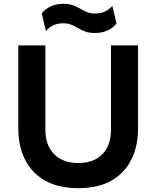

<svg xmlns="http://www.w3.org/2000/svg" viewBox="-20 -968 820 1007"><path d="M76 -295V-730H218V-287Q218 -207 263.5 -160Q309 -113 391 -113Q472 -113 517 -159.5Q562 -206 562 -287V-730H704V-295Q704 -150 622.5 -65.5Q541 19 391 19Q240 19 158 -65.5Q76 -150 76 -295ZM385 -823Q364 -835 348 -840.5Q332 -846 311 -846Q282 -846 259 -835Q236 -824 221 -805L199 -898Q217 -921 245.5 -934.5Q274 -948 312 -948Q341 -948 361.5 -941Q382 -934 405 -920Q426 -908 442 -902.5Q458 -897 479 -897Q508 -897 531 -908Q554 -919 569 -937L591 -844Q573 -822 544.5 -808.5Q516 -795 478 -795Q449 -795 428.5 -802Q408 -809 385 -823Z"/></svg>

Font: Sora-SIA SemiBold
Style: Regular
Weight: 600
Designer: Jonathan Barnbrook, Julián Moncada
Foundry: Barnbrook Fonts
Version: Version 2.000